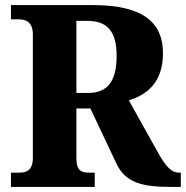

<svg xmlns="http://www.w3.org/2000/svg" viewBox="-20 -734 730 754"><path d="M23 0H352V-56H331C301 -56 280 -62 280 -114V-308H335L438 -90C474 -15 542 0 651 0H690V-56H684C652 -56 630 -81 597 -141L486 -340C558 -362 620 -411 620 -525C620 -642 547 -714 345 -714H23V-658H54C77 -658 109 -651 109 -599V-114C109 -62 81 -56 54 -56H23ZM326 -369H280V-652H324C400 -652 438 -612 438 -515C438 -418 405 -369 326 -369Z"/></svg>

Font: Noto Serif Sinhala SemiCondensed ExtraBold
Style: Regular
Weight: 800
Width: 4
Designer: Jelle Bosma - Monotype Design Team
Foundry: Monotype Imaging Inc.
Version: Version 2.007